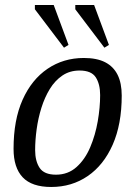

<svg xmlns="http://www.w3.org/2000/svg" viewBox="-20 -736 537 765"><path d="M184 9Q107 9 70.5 -29.5Q34 -68 34 -143Q34 -258 70 -338.5Q106 -419 169.5 -462Q233 -505 314 -505Q366 -505 399 -488Q432 -471 448.5 -438Q465 -405 465 -355Q465 -241 429 -159.5Q393 -78 329.5 -34.5Q266 9 184 9ZM203 -40Q251 -40 285 -70.5Q319 -101 339.5 -149.5Q360 -198 369.5 -253Q379 -308 379 -357Q379 -401 361.5 -428Q344 -455 297 -455Q258 -455 228.5 -435Q199 -415 178.5 -381.5Q158 -348 145 -306.5Q132 -265 126 -221Q120 -177 120 -138Q120 -94 138 -67Q156 -40 203 -40ZM396 -546 280 -699V-716H355L414 -557ZM235 -546 119 -699V-716H194L253 -557Z"/></svg>

Font: Manuale
Style: Italic
Weight: 400
Italic angle: -11°
Designer: Eduardo Tunni / Pablo Cosgaya
Foundry: Eduardo Tunni / Pablo Cosgaya
Version: Version 1.002